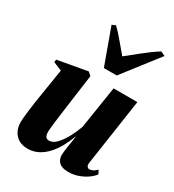

<svg xmlns="http://www.w3.org/2000/svg" viewBox="-195 -914 940 1038"><g transform="rotate(30 275.5 -395.5)"><path d="M140 12.5Q104 12.5 81 -2.2Q58 -17 46.8 -40.8Q35.5 -64.5 35.5 -92.5Q35.5 -107 37.5 -128Q39.5 -149 42.5 -172.8Q45.5 -196.5 48.8 -219Q52 -241.5 55 -259L84.5 -443L30.5 -465.5L33 -482L217.5 -515L238 -497L208.5 -283Q206 -263.5 202.8 -238.8Q199.5 -214 196.5 -190.8Q193.5 -167.5 191.8 -149.8Q190 -132 190 -125.5Q190 -112.5 192.2 -103Q194.5 -93.5 200.8 -88.2Q207 -83 219 -83Q241.5 -83 264 -106.5Q286.5 -130 305.8 -165.8Q325 -201.5 338 -238L379.5 -502.5H528L466.5 -88Q464.5 -72 470.5 -65Q476.5 -58 484.5 -58Q494 -58 506.2 -64Q518.5 -70 529 -82L541 -58.5Q526 -39 502.5 -23.2Q479 -7.5 450.8 2Q422.5 11.5 392 11.5Q352.5 11.5 334.5 -5.8Q316.5 -23 316.5 -51.5Q316.5 -57.5 318 -70.8Q319.5 -84 322 -101.5Q324.5 -119 327.5 -137.8Q330.5 -156.5 333 -173H331Q318.5 -138 300.2 -104.8Q282 -71.5 258 -45Q234 -18.5 204.2 -3Q174.5 12.5 140 12.5ZM279 -571.5 198 -795 220.5 -804.5Q248.5 -778 277 -743Q305.5 -708 333.5 -676Q376 -709 417.2 -742.8Q458.5 -776.5 503 -804.5L530.5 -792L359.5 -571.5Z"/></g></svg>

Font: Merriweather 144pt ExtraBold
Style: Italic
Weight: 800
Italic angle: -7.8°
Version: Version 2.101